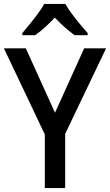

<svg xmlns="http://www.w3.org/2000/svg" viewBox="-20 -1027 562 981"><path d="M261 -451 410 -780H522L313 -343V-66H209V-340L0 -780H112ZM314 -1007Q326 -985 346 -958Q366 -931 387.5 -905Q409 -879 428 -858V-847H361Q338 -864 311.5 -887Q285 -910 260 -937Q208 -881 159 -847H94V-858Q112 -879 133.5 -905.5Q155 -932 174.5 -958.5Q194 -985 206 -1007Z"/></svg>

Font: Noto Sans Malayalam UI SemiCondensed Medium
Style: Regular
Weight: 500
Width: 4
Designer: Jelle Bosma - Monotype Design Team
Foundry: Monotype Imaging Inc.
Version: Version 2.104; ttfautohint (v1.8.4.7-5d5b)